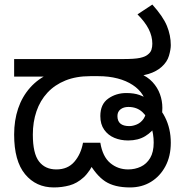

<svg xmlns="http://www.w3.org/2000/svg" viewBox="-20 -810 808 842"><path d="M216 12Q138 12 90 -46Q42 -104 42 -220Q42 -282 59.5 -334Q77 -386 112 -425.5Q147 -465 197 -487L212 -474H42V-551H518Q571 -551 593.5 -556Q616 -561 626 -569Q640 -579 644 -591.5Q648 -604 648 -618Q648 -651 632 -682.5Q616 -714 583 -747L648 -790Q695 -738 712 -696.5Q729 -655 729 -612Q729 -593 721 -565.5Q713 -538 688 -516Q678 -507 663.5 -499Q649 -491 631 -485.5Q613 -480 589 -477L592 -488Q627 -474 649 -450Q671 -426 681.5 -397Q692 -368 692 -337Q692 -319 689.5 -305Q687 -291 679 -275Q677 -271 672 -268Q667 -265 665 -261Q648 -232 617 -213Q586 -194 542 -194Q509 -194 481.5 -205.5Q454 -217 437 -241Q420 -265 420 -301Q420 -353 454.5 -377.5Q489 -402 534 -402Q568 -402 591.5 -393.5Q615 -385 633 -372Q678 -347 703.5 -296.5Q729 -246 729 -184Q729 -125 705.5 -81Q682 -37 642 -12.5Q602 12 550 12Q482 12 441.5 -14.5Q401 -41 366 -104L398 -109Q375 -58 346.5 -32Q318 -6 285 3Q252 12 216 12ZM227 -67Q277 -67 306 -100.5Q335 -134 344 -184H420Q430 -123 463.5 -95Q497 -67 542 -67Q572 -67 597.5 -79Q623 -91 638.5 -117Q654 -143 654 -185Q654 -223 642 -258.5Q630 -294 605.5 -317.5Q581 -341 543 -341Q522 -341 508.5 -330.5Q495 -320 495 -301Q495 -279 508 -268Q521 -257 547 -257Q563 -257 580.5 -264.5Q598 -272 610 -289.5Q622 -307 622 -337Q622 -367 606.5 -392.5Q591 -418 562.5 -437Q534 -456 495.5 -466Q457 -476 411 -476H376Q314 -476 267 -457Q220 -438 188 -403.5Q156 -369 140 -322Q124 -275 124 -220Q124 -137 151 -102Q178 -67 227 -67Z"/></svg>

Font: hexlkannada05
Style: Book
Weight: 400
Designer: Jelle Bosma - Monotype Design Team
Foundry: Monotype Imaging Inc.
Version: Version 2.003